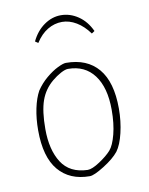

<svg xmlns="http://www.w3.org/2000/svg" viewBox="-76 -696 592 763"><g transform="rotate(-10 219.5 -315.0)"><path d="M54 -205Q54 -252 62.5 -292.5Q71 -333 86 -360Q104 -387 128.5 -407.5Q153 -428 175.5 -439Q198 -450 209 -450Q294 -450 339.5 -396Q385 -342 385 -235Q385 -184 374 -137.5Q363 -91 345 -67Q325 -42 283.5 -16Q242 10 225 10Q144 10 99 -43.5Q54 -97 54 -205ZM318 -76Q334 -94 345 -136.5Q356 -179 356 -235Q356 -325 318.5 -375Q281 -425 213 -425Q202 -425 184 -415.5Q166 -406 148 -391Q113 -362 98 -319.5Q83 -277 83 -205Q83 -121 116 -69.5Q149 -18 221 -16Q239 -16 270 -36.5Q301 -57 318 -76ZM103 -555Q122 -595 154 -617.5Q186 -640 222 -640Q259 -640 291.5 -618Q324 -596 343 -555L331 -547Q308 -579 279.5 -596Q251 -613 222 -613Q191 -613 163.5 -596.5Q136 -580 115 -547Z"/></g></svg>

Font: Grenze Thin
Style: Regular
Weight: 250
Designer: Renata Polastri
Foundry: Omnibus-Type
Version: Version 1.002; ttfautohint (v1.8)